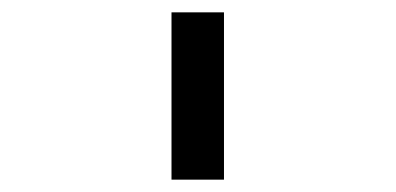

<svg xmlns="http://www.w3.org/2000/svg" viewBox="-20 -749 642 311"><path d="M257.8 -729H342.8V-458H257.8Z"/></svg>

Font: Hack
Style: Italic
Weight: 400
Italic angle: -11°
Monospace: yes
Designer: Christopher Simpkins
Foundry: Christopher Simpkins
Version: Version 2.019; ttfautohint (v1.4.1) -l 4 -r 80 -G 350 -x 0 -